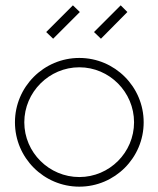

<svg xmlns="http://www.w3.org/2000/svg" viewBox="-20 -690 593 719"><path d="M358 -545 457 -645 432 -670 332 -570ZM179 -545 279 -645 253 -670 153 -570ZM71 -232C71 -345 164 -438 277 -438C390 -438 482 -345 482 -232C482 -119 390 -27 277 -27C164 -27 71 -119 71 -232ZM277 -473C144 -473 36 -365 36 -232C36 -99 144 9 277 9C410 9 518 -99 518 -232C518 -365 410 -473 277 -473Z"/></svg>

Font: Rawengulk
Style: Regular
Weight: 400
Version: Version 0.9